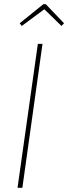

<svg xmlns="http://www.w3.org/2000/svg" viewBox="-20 -889 323 909"><path d="M83 -766.1 73.2 -778.8 185.1 -869.1H196.8L283.2 -778.8L271 -766.1L189.9 -845.2ZM181.2 -681.2 85.9 0H63L159.2 -681.2Z"/></svg>

Font: Fira Sans Compressed Thin
Style: Italic
Weight: 100
Width: 3
Italic angle: -8°
Designer: Carrois Corporate & Edenspiekermann AG
Foundry: Carrois Corporate GbR & Edenspiekermann AG
Version: Version 4.203;PS 004.203;hotconv 1.0.88;makeotf.lib2.5.64775